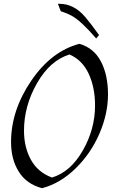

<svg xmlns="http://www.w3.org/2000/svg" viewBox="-20 -983 627 1008"><path d="M201 5Q120 -16 79 -81Q38 -146 38 -237Q38 -403 143.5 -558.5Q249 -714 397 -753Q473 -731 510 -660Q547 -589 547 -487.5Q547 -386 502 -281.5Q457 -177 376.5 -98.5Q296 -20 201 5ZM479 -429Q479 -523 446 -595Q413 -667 345 -697Q243 -666 174.5 -546.5Q106 -427 106 -297Q106 -210 142.5 -144Q179 -78 253 -51Q350 -80 414.5 -192.5Q479 -305 479 -429ZM292 -963Q369 -963 428 -893Q455 -862 500 -799L485 -781Q410 -868 362 -897Q345 -907 323 -915.5Q301 -924 299 -924L284 -963Q288 -963 292 -963Z"/></svg>

Font: Felipa
Style: Regular
Weight: 400
Designer: Javier Alcaraz
Foundry: Fontstage
Version: Version 1.001